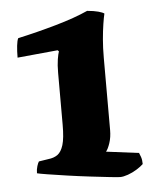

<svg xmlns="http://www.w3.org/2000/svg" viewBox="-45 -605 529 644"><g transform="rotate(-5 219.0 -282.5)"><path d="M334 0Q327 0 299.5 -3Q272 -6 234 -10.5Q196 -15 158 -20.5Q120 -26 92 -30.5Q64 -35 57 -37Q57 -50 60.5 -61Q64 -72 67 -76L99 -81Q118 -83 130.5 -92Q143 -101 150 -123.5Q157 -146 157 -192V-366Q157 -393 160 -411.5Q163 -430 166 -438L162 -442L26 -429Q26 -451 28 -469Q30 -487 34 -494Q98 -508 163 -526.5Q228 -545 272 -565Q295 -563 309.5 -559Q324 -555 329 -551Q326 -539 322.5 -516.5Q319 -494 316.5 -465.5Q314 -437 314 -403V-160Q314 -136 307.5 -116.5Q301 -97 294 -89L404 -75Q406 -71 409.5 -61Q413 -51 413 -37Q405 -29 390.5 -20Q376 -11 360.5 -5.5Q345 0 334 0Z"/></g></svg>

Font: Texturina 12pt ExtraBold
Style: Regular
Weight: 800
Designer: Guillermo Torres Carreño
Foundry: Omnibus-Type
Version: Version 1.002